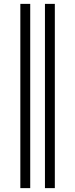

<svg xmlns="http://www.w3.org/2000/svg" viewBox="-20 -756 388 991"><path d="M85 215H136V-736H85ZM212 215H263V-736H212Z"/></svg>

Font: Veleka
Style: Regular
Weight: 400
Designer: Stefan Peev, Context Ltd, 2016; SIL International, 1997-2014.
Foundry: Stefan Peev, Context Ltd, 2016
Version: Version 1.000